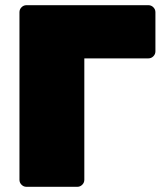

<svg xmlns="http://www.w3.org/2000/svg" viewBox="-20 -720 639 740"><path d="M82 0Q71 0 63 -8Q55 -16 55 -27V-673Q55 -684 63 -692Q71 -700 82 -700H552Q563 -700 571 -692Q579 -684 579 -673V-522Q579 -511 571 -503Q563 -495 552 -495H305V-27Q305 -16 297 -8Q289 0 278 0Z"/></svg>

Font: Rubik Light Black
Style: Regular
Weight: 900
Version: Version 2.104